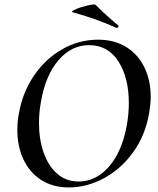

<svg xmlns="http://www.w3.org/2000/svg" viewBox="-20 -810 694 842"><path d="M56 -240Q56 -278 63 -313Q79 -405 129.5 -479Q180 -553 253.5 -594.5Q327 -636 410 -636Q482 -636 534 -603.5Q586 -571 613.5 -514Q641 -457 641 -385Q641 -357 634 -313Q617 -216 564 -142.5Q511 -69 436 -28.5Q361 12 282 12Q212 12 161 -20.5Q110 -53 83 -110.5Q56 -168 56 -240ZM536 -260Q545 -311 545 -358Q545 -470 499 -541Q453 -612 371 -612Q293 -612 236.5 -546Q180 -480 160 -366Q151 -318 151 -271Q151 -199 171.5 -140.5Q192 -82 231 -48Q270 -14 325 -14Q401 -14 458 -79.5Q515 -145 536 -260ZM300 -756Q288 -759 311 -769Q334 -779 364 -786Q394 -793 399 -789Q429 -758 471 -722Q481 -714 499 -698Q500 -697 500 -695Q500 -692 497 -689.5Q494 -687 490 -688Q441 -710 400 -724.5Q359 -739 300 -756Z"/></svg>

Font: Cormorant Garamond SemiBold
Style: Italic
Weight: 600
Italic angle: -10°
Designer: Christian Thalmann (Catharsis Fonts)
Foundry: Catharsis Fonts
Version: Version 4.000